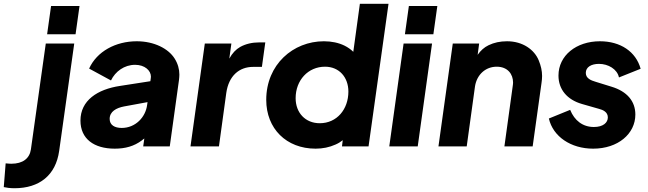

<svg xmlns="http://www.w3.org/2000/svg" viewBox="-146 -777 3441 1019"><path d="M255 -595 276 -745H125L104 -595ZM-69 222C63 222 150 153 168 24L248 -546H97L18 16C11 64 -25 92 -86 92C-94 92 -105 91 -116 90L-126 216C-113 219 -93 222 -69 222Z M463 12C519 12 566 -1 607 -32C611 -35 615 -39 620 -42L614 0H755L804 -353C805 -363 806 -372 806 -381C806 -410 798 -439 781 -466C748 -519 672 -558 580 -558C468 -558 368 -504 327 -413L443 -350C466 -398 514 -433 571 -433C622 -433 655 -403 655 -370C655 -366 654 -363 654 -360L652 -346L491 -321C371 -303 281 -244 281 -137C281 -40 353 12 463 12ZM637 -235 635 -221C627 -155 573 -98 500 -98C463 -98 436 -113 436 -146C436 -185 471 -204 512 -212Z M1016 0 1055 -284C1068 -375 1124 -422 1197 -422H1244L1262 -552H1230C1192 -552 1158 -544 1129 -528C1106 -515 1087 -495 1071 -466L1082 -546H941L865 0Z M1529 12C1566 12 1602 5 1635 -10C1649 -16 1662 -24 1673 -33L1669 0H1810L1916 -757H1764L1729 -502C1716 -515 1700 -526 1682 -535C1651 -550 1614 -558 1573 -558C1410 -558 1267 -435 1267 -247C1267 -95 1373 12 1529 12ZM1551 -123C1475 -123 1423 -178 1423 -256C1423 -351 1489 -423 1579 -423C1654 -423 1703 -367 1703 -291C1703 -197 1642 -123 1551 -123Z M2154 -595 2175 -745H2024L2003 -595ZM2071 0 2147 -546H1996L1920 0Z M2331 0 2375 -319C2385 -382 2432 -423 2490 -423C2549 -423 2577 -383 2577 -339C2577 -333 2576 -326 2575 -319L2531 0H2681L2728 -337C2730 -350 2731 -362 2731 -374C2731 -401 2725 -428 2713 -457C2690 -513 2629 -558 2545 -558C2508 -558 2476 -551 2447 -537C2424 -526 2405 -509 2389 -486L2397 -546H2257L2181 0Z M3002 12C3134 12 3226 -67 3226 -169C3226 -240 3182 -292 3099 -317L3015 -343C2991 -350 2963 -361 2963 -390C2963 -421 2992 -438 3033 -438C3082 -438 3130 -410 3139 -366L3254 -412C3229 -503 3147 -558 3038 -558C2912 -558 2818 -482 2818 -376C2818 -303 2863 -248 2943 -225L3034 -199C3053 -194 3080 -183 3080 -154C3080 -126 3055 -103 3006 -103C2947 -103 2903 -137 2880 -194L2767 -148C2789 -52 2884 12 3002 12Z"/></svg>

Font: Plus Jakarta Sans ExtraBold
Style: Italic
Weight: 800
Italic angle: -8°
Designer: Gumpita Rahayu
Foundry: Tokotype
Version: Version 2.071;gftools[0.9.30]